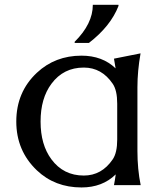

<svg xmlns="http://www.w3.org/2000/svg" viewBox="-20 -782 698 811"><path d="M480.5 -761.7V-756.8Q447.3 -671.4 355.5 -600.6H295.4V-605.5Q372.1 -681.6 372.1 -761.7ZM574.2 0H461.4Q465.8 -22 468.8 -45.4Q412.6 9.8 324.2 9.8Q211.9 9.8 135.7 -62.5Q48.8 -145.5 48.8 -268.6Q48.8 -393.1 135.7 -474.6Q212.9 -546.9 324.2 -546.9Q412.6 -546.9 468.3 -493.2Q465.3 -514.2 461.4 -534.2L573.7 -556.6Q560.5 -481.9 560.5 -413.6V-144Q560.5 -67.4 574.2 0ZM334 -40.5Q409.7 -40.5 456.1 -108.9Q475.1 -136.7 475.1 -192.9V-344.2Q475.1 -400.4 456.1 -428.2Q409.7 -496.6 334 -496.6Q248 -496.6 197.3 -428.2Q151.4 -366.7 151.4 -268.6Q151.4 -170.4 197.3 -108.9Q248 -40.5 334 -40.5Z"/></svg>

Font: Classica
Style: Book
Weight: 400
Designer: Wojciech Kalinowski "wmk69" (wmk69@o2.pl)
Foundry: Wojciech Kalinowski "wmk69" (wmk69@o2.pl)
Version: Version 2.1.1; 2021-05-14